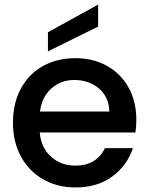

<svg xmlns="http://www.w3.org/2000/svg" viewBox="-20 -816 657 845"><path d="M580 -289Q580 -258 576 -233H155Q160 -167 204 -127Q248 -87 312 -87Q404 -87 442 -164H565Q540 -88 474.5 -39.5Q409 9 312 9Q233 9 170.5 -26.5Q108 -62 72.5 -126.5Q37 -191 37 -276Q37 -361 71.5 -425.5Q106 -490 168.5 -525Q231 -560 312 -560Q390 -560 451 -526Q512 -492 546 -430.5Q580 -369 580 -289ZM461 -325Q460 -388 416 -426Q372 -464 307 -464Q248 -464 206 -426.5Q164 -389 156 -325ZM412 -699 191 -590V-674L412 -796Z"/></svg>

Font: MSTAGE Medium
Style: Regular
Weight: 500
Designer: Ninad Kale (Devanagari), Jonny Pinhorn (Latin)
Foundry: Indian Type Foundry
Version: 4.004